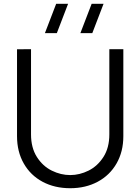

<svg xmlns="http://www.w3.org/2000/svg" viewBox="-20 -980 742 1015"><path d="M70 -260V-719.5L144 -720V-269.5Q144 -199 175 -150.2Q206 -101.5 253.8 -78Q301.5 -54.5 351 -54.5Q401 -54.5 448.5 -78.2Q496 -102 527 -150.5Q558 -199 558 -269.5V-720H632V-260Q632 -178.5 596.2 -116Q560.5 -53.5 496.5 -19.2Q432.5 15 351 15Q269 15 205.2 -19Q141.5 -53 105.8 -115.5Q70 -178 70 -260ZM527.5 -960 468 -805H405L464.5 -960ZM340 -960 280.5 -805H217.5L277 -960Z"/></svg>

Font: CCSD_manrope
Style: Regular
Weight: 400
Designer: Mikhail Sharanda
Foundry: Mikhail Sharanda
Version: Version 4.503